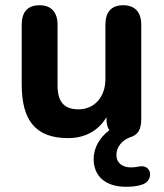

<svg xmlns="http://www.w3.org/2000/svg" viewBox="-20 -518 626 734"><path d="M63 -195C63 -58 116 10 240 10C305 10 356 -18 387 -70V-64C387 -46 390 -32 398 -20C360 8 338 48 338 90C338 155 383 196 461 196C480 196 503 195 525 187C569 172 562 107 509 119C499 121 489 122 481 122C449 122 425 106 425 74C425 44 447 18 477 7C508 -2 520 -23 520 -64V-424C520 -471 496 -498 451 -498C405 -498 383 -471 383 -424V-216C383 -146 340 -100 280 -100C224 -100 200 -130 200 -192V-424C200 -471 176 -498 131 -498C85 -498 63 -471 63 -424Z"/></svg>

Font: SN Pro
Style: Bold
Weight: 700
Designer: Tobias Whetton
Foundry: Supernotes
Version: Version 1.003;Glyphs 3.3 (3324)